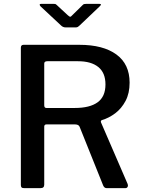

<svg xmlns="http://www.w3.org/2000/svg" viewBox="-20 -974 744 994"><path d="M641 -21Q644 -13 640.5 -6.5Q637 0 629 0H532Q520 0 514 -14L392 -318Q387 -330 367 -330H221Q214 -330 211.5 -326.5Q209 -323 209 -319V-18Q209 0 190 0H105Q95 0 91.5 -4Q88 -8 88 -16V-727Q88 -742 102 -742H391Q514 -742 582.5 -692Q651 -642 651 -546Q651 -491 630 -451.5Q609 -412 576.5 -387.5Q544 -363 507 -352Q500 -349 503 -340L641 -21ZM367 -415Q445 -415 485.5 -444.5Q526 -474 526 -537Q526 -597 489 -627Q452 -657 384 -657H225Q209 -657 209 -645V-429Q209 -415 220 -415H367ZM407 -947Q411 -952 416 -953Q421 -954 427 -954H494Q510 -954 496 -941L392 -842Q388 -838 383.5 -835Q379 -832 371 -832H322Q312 -832 306 -835Q300 -838 295 -843L190 -941Q185 -947 185.5 -950.5Q186 -954 193 -954H255Q262 -954 265.5 -953.5Q269 -953 275 -947L330 -896Q340 -887 343.5 -887Q347 -887 355 -896Z"/></svg>

Font: Libre Franklin Thin Medium
Style: Regular
Weight: 500
Version: Version 3.000